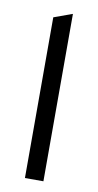

<svg xmlns="http://www.w3.org/2000/svg" viewBox="-66 -540 292 573"><g transform="rotate(10 80.0 -253.5)"><path d="M52 0V-487L107 -507H108V0Z"/></g></svg>

Font: Foldit Light
Style: Regular
Weight: 300
Version: Version 1.003